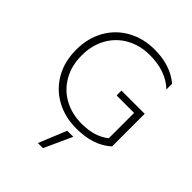

<svg xmlns="http://www.w3.org/2000/svg" viewBox="-267 -856 1257 1257"><g transform="rotate(45 362.0 -227.0)"><path d="M55 -349Q55 -457 102 -540Q149 -623 232 -668.5Q315 -714 419 -714Q564 -714 657 -636V-583Q570 -666 422 -666Q332 -666 260.5 -627Q189 -588 148 -516Q107 -444 107 -349Q107 -253 148.5 -181Q190 -109 261.5 -70.5Q333 -32 421 -32Q482 -32 528.5 -45.5Q575 -59 616 -90V-325H454V-370H669V-68Q580 15 419 15Q315 15 232 -30.5Q149 -76 102 -158.5Q55 -241 55 -349ZM389 67H445L357 260H310Z"/></g></svg>

Font: Prompt ExtraLight
Style: Regular
Weight: 275
Designer: Katatrad Team
Foundry: CadsonDemak
Version: Version 1.001